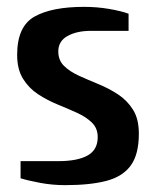

<svg xmlns="http://www.w3.org/2000/svg" viewBox="-20 -530 455 560"><path d="M170 10Q133 10 98 3.5Q63 -3 40 -10V-60H150Q206 -60 235.5 -76.5Q265 -93 265 -130Q265 -156 248 -172.5Q231 -189 204.5 -201Q178 -213 147.5 -225.5Q117 -238 90.5 -255.5Q64 -273 47 -300.5Q30 -328 30 -370Q30 -453 80.5 -481.5Q131 -510 225 -510Q263 -510 298 -504Q333 -498 355 -490V-440H245Q204 -440 177 -425Q150 -410 150 -380Q150 -354 167 -337.5Q184 -321 210.5 -309Q237 -297 267.5 -284.5Q298 -272 324.5 -254.5Q351 -237 368 -210Q385 -183 385 -140Q385 -80 361.5 -47.5Q338 -15 290.5 -2.5Q243 10 170 10Z"/></svg>

Font: Cuprum
Style: Regular
Weight: 400
Designer: Jovanny Lemonad
Foundry: Jovanny Lemonad
Version: Version 3.000